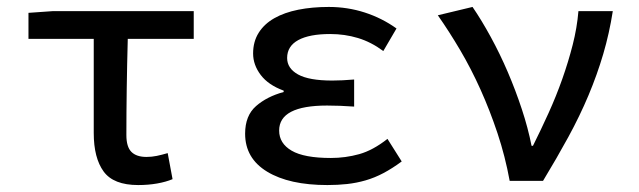

<svg xmlns="http://www.w3.org/2000/svg" viewBox="-20 -521 1840 553"><path d="M378 12Q307 12 278.5 -27Q250 -66 250 -138V-409H62V-484L133 -489H538V-409H348Q346 -335 345 -265Q344 -195 344 -132Q344 -98 358.5 -83.5Q373 -69 402 -69Q417 -69 431.5 -72Q446 -75 463 -80L477 -5Q458 3 432.5 7.5Q407 12 378 12Z M923 12Q813 12 749.5 -26.5Q686 -65 686 -136Q686 -188 717.5 -215.5Q749 -243 797 -256V-260Q753 -276 731 -305Q709 -334 709 -367Q709 -401 725 -426.5Q741 -452 770 -468.5Q799 -485 839 -493Q879 -501 927 -501Q981 -501 1030.5 -485Q1080 -469 1122 -439L1084 -374Q1049 -400 1011 -411.5Q973 -423 931 -423Q871 -423 839 -405.5Q807 -388 807 -354Q807 -324 838.5 -306.5Q870 -289 937 -289Q965 -289 1000 -292V-214Q958 -217 922 -217Q784 -217 784 -145Q784 -108 820 -87Q856 -66 933 -66Q975 -66 1014.5 -77Q1054 -88 1096 -121L1137 -56Q1110 -36 1084.5 -22.5Q1059 -9 1033 -1.5Q1007 6 980 9Q953 12 923 12Z M1448 0Q1435 -71 1413 -137Q1391 -203 1364 -263Q1337 -323 1305.5 -376.5Q1274 -430 1241 -477L1341 -501Q1367 -463 1393.5 -414.5Q1420 -366 1442.5 -313.5Q1465 -261 1483 -206.5Q1501 -152 1511 -101H1515Q1538 -147 1560 -195.5Q1582 -244 1599.5 -293.5Q1617 -343 1629.5 -392Q1642 -441 1646 -489H1745Q1735 -425 1717.5 -365.5Q1700 -306 1675 -246.5Q1650 -187 1617 -126.5Q1584 -66 1544 0Z"/></svg>

Font: Source Code Pro Medium
Style: Regular
Weight: 500
Monospace: yes
Designer: Paul D. Hunt, Teo Tuominen
Foundry: Adobe Systems Incorporated
Version: Version 2.030;PS 1.000;hotconv 16.6.51;makeotf.lib2.5.65220